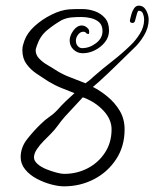

<svg xmlns="http://www.w3.org/2000/svg" viewBox="-20 -655 545 678"><path d="M206 3Q186 3 160 -4Q134 -11 109.5 -24Q85 -37 69 -56.5Q53 -76 53 -100Q53 -135 76.5 -164.5Q100 -194 123 -216Q139 -232 154.5 -242.5Q170 -253 183 -267Q197 -283 212 -297.5Q227 -312 243 -326Q220 -335 196.5 -344.5Q173 -354 150 -368Q130 -381 109 -395Q88 -409 73.5 -429Q59 -449 59 -478Q59 -489 61.5 -496.5Q64 -504 66 -511Q76 -539 102.5 -563Q129 -587 162.5 -603.5Q196 -620 225 -622Q236 -623 247.5 -623Q259 -623 272 -623Q293 -623 314.5 -615.5Q336 -608 350.5 -591.5Q365 -575 365 -547Q365 -524 350.5 -506Q336 -488 315 -477.5Q294 -467 272 -467Q253 -467 239.5 -480Q226 -493 226 -512Q226 -529 239 -547Q252 -565 269 -565Q281 -565 291 -554Q295 -550 295 -541Q295 -535 292 -535Q289 -535 284 -538V-539Q280 -543 274 -543Q264 -543 256 -533Q248 -523 248 -511Q248 -500 254.5 -492.5Q261 -485 270 -485Q296 -485 319 -502.5Q342 -520 342 -545Q342 -566 330 -576.5Q318 -587 301 -591Q284 -595 268 -595Q250 -595 232.5 -593.5Q215 -592 198 -584Q170 -568 146 -548Q122 -528 111 -496Q109 -489 107.5 -485.5Q106 -482 106 -477Q106 -461 118.5 -448Q131 -435 147.5 -425.5Q164 -416 176 -408Q201 -392 228 -382Q255 -372 282 -361Q299 -373 311 -385Q343 -413 376.5 -439Q410 -465 441 -495Q459 -512 474 -536Q489 -560 489 -586Q489 -596 485 -606.5Q481 -617 470 -617Q467 -617 464.5 -609.5Q462 -602 460 -593.5Q458 -585 457 -582Q455 -574 448 -574Q437 -574 439 -585Q441 -593 444 -604.5Q447 -616 453.5 -625.5Q460 -635 470 -635Q487 -635 496 -618.5Q505 -602 505 -586Q505 -557 488.5 -529.5Q472 -502 452 -484Q421 -454 390.5 -424Q360 -394 328 -365L308 -348Q334 -335 360 -313.5Q386 -292 403 -263.5Q420 -235 420 -198Q420 -138 390 -92.5Q360 -47 311.5 -22Q263 3 206 3ZM206 -41Q252 -41 290 -61Q328 -81 351 -116.5Q374 -152 374 -198Q374 -233 346.5 -263Q319 -293 279 -309L273 -311V-312L209 -243Q195 -227 184.5 -212Q174 -197 157 -180Q148 -171 134.5 -157.5Q121 -144 110.5 -128.5Q100 -113 100 -99Q100 -87 112.5 -76Q125 -65 143.5 -57.5Q162 -50 179.5 -45.5Q197 -41 206 -41Z"/></svg>

Font: Ruge Boogie
Style: Regular
Weight: 400
Designer: Robert E. Leuschke
Foundry: Robert E. Leuschke
Version: Version 1.010; ttfautohint (v1.8.3)